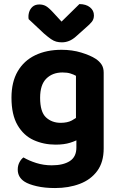

<svg xmlns="http://www.w3.org/2000/svg" viewBox="-20 -743 598 962"><path d="M258.5 -18.3Q199.1 -18.3 148.6 -41.1Q98.2 -64 67.9 -116Q37.5 -168.1 37.5 -253.5Q37.5 -332.4 68.8 -385.8Q100.1 -439.3 156.7 -466.4Q213.3 -493.5 288.1 -493.5Q341.9 -493.5 387.5 -479.5Q433.1 -465.5 459.1 -448.5Q477.7 -436.4 488.6 -420Q499.5 -403.6 499.5 -379.2V-65.9H360.6V-363.2Q348.5 -370 332.6 -374.9Q316.7 -379.9 293.1 -379.9Q243.1 -379.9 212.1 -349.2Q181 -318.5 181 -253.1Q181 -182.3 210.4 -154.9Q239.9 -127.6 283.8 -127.6Q317.9 -127.6 339.9 -139.4Q361.9 -151.2 377.9 -165.6L382.6 -50.6Q362 -37.4 331.6 -27.9Q301.2 -18.3 258.5 -18.3ZM362.7 -3.5V-97.8H499.5V0.8Q499.5 69.7 467.1 113.6Q434.7 157.5 379.5 178.3Q324.3 199.2 255.9 199.2Q203.8 199.2 163.9 189.9Q124 180.7 103.2 167.3Q68.9 145.3 68.9 106.6Q68.9 86.2 77.6 69.9Q86.2 53.7 97.6 45.8Q124.3 61.8 161.4 73.6Q198.4 85.3 239.6 85.3Q296.7 85.3 329.7 64.1Q362.7 42.9 362.7 -3.5ZM246.5 -680.3 288.4 -634.8 377.8 -722.6Q411.3 -722.3 430.9 -706.4Q450.6 -690.5 450.6 -665.9Q450.6 -647.1 440.4 -634.2Q430.2 -621.3 409.3 -603.6L359.1 -558.8Q342.7 -544.5 325.6 -537.7Q308.5 -530.9 290.2 -530.9Q274.8 -530.9 262.1 -534.3Q249.3 -537.7 235.4 -547.2Q221.5 -556.8 200.7 -574.7L123.5 -647.1Q120.7 -663.5 125.4 -680.5Q130.1 -697.5 142.9 -709.1Q155.8 -720.6 177.1 -720.6Q195.1 -720.6 209.3 -713Q223.5 -705.3 246.5 -680.3Z"/></svg>

Font: Baloo Bhaina 2
Style: Regular
Weight: 400
Designer: Yesha Goshar, Manish Minz, Shuchita Grover and Ek Type
Foundry: Ek Type
Version: Version 1.700